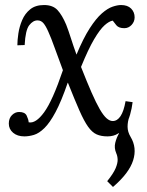

<svg xmlns="http://www.w3.org/2000/svg" viewBox="-20 -531 585 763"><path d="M429 212 406 189Q431 158 439.5 137.5Q448 117 447.5 103Q447 89 442 78Q433 57 438 36.5Q443 16 453 -1L442 -7L467 -67H494Q487 -48 487 -27.5Q487 -7 499 13Q525 56 509 106.5Q493 157 429 212ZM77 11Q49 11 32 -3.5Q15 -18 15 -40Q15 -61 27.5 -73.5Q40 -86 56 -86Q79 -86 86 -71.5Q93 -57 94 -45Q122 -39 155.5 -85Q189 -131 230 -252Q210 -305 196.5 -343Q183 -381 172 -405Q162 -428 152.5 -439Q143 -450 129 -450Q111 -450 96 -430.5Q81 -411 78 -352L49 -351Q49 -371 53 -398Q57 -425 68 -451Q79 -477 100 -494Q121 -511 155 -511Q190 -511 208.5 -491Q227 -471 243 -433Q252 -410 261.5 -380Q271 -350 284 -314Q311 -379 336.5 -418.5Q362 -458 385 -478Q408 -498 427.5 -504.5Q447 -511 461 -511Q487 -511 501 -497Q515 -483 515 -462Q515 -445 503 -432Q491 -419 474 -419Q452 -419 442.5 -430.5Q433 -442 428 -449Q414 -447 395.5 -430.5Q377 -414 354 -375Q331 -336 302 -265Q326 -204 344 -163Q362 -122 376.5 -97Q391 -72 403.5 -61Q416 -50 428 -50Q446 -50 459 -69.5Q472 -89 479 -129L507 -125Q504 -100 497 -75.5Q490 -51 478.5 -31.5Q467 -12 449.5 -0.5Q432 11 407 11Q382 11 364 3Q346 -5 330 -27.5Q314 -50 295.5 -92Q277 -134 250 -202H249Q224 -129 201 -86Q178 -43 156.5 -22Q135 -1 115 5Q95 11 77 11Z"/></svg>

Font: Lora Italic
Style: Italic
Weight: 400
Italic angle: -3°
Designer: Olga Karpushina, Alexei Vanyashin (Cyrillic)
Foundry: Cyreal
Version: Version 2.210; ttfautohint (v1.8.1.43-b0c9)